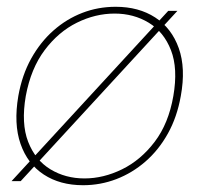

<svg xmlns="http://www.w3.org/2000/svg" viewBox="-20 -534 598 566"><path d="M14 0 476 -502H503L41 0ZM225 12Q157 12 109 -19.5Q61 -51 40.5 -110Q20 -169 34 -251Q45 -313 72 -361.5Q99 -410 137.5 -444Q176 -478 222.5 -496Q269 -514 321 -514Q389 -514 437.5 -482.5Q486 -451 507 -392Q528 -333 513 -251Q502 -189 475 -140.5Q448 -92 409 -58Q370 -24 323 -6Q276 12 225 12ZM229 -8Q285 -8 340 -35Q395 -62 436 -116Q477 -170 491 -251Q505 -332 484 -386Q463 -440 418.5 -467Q374 -494 318 -494Q261 -494 206.5 -467Q152 -440 111.5 -386Q71 -332 56 -251Q42 -170 63 -116Q84 -62 128.5 -35Q173 -8 229 -8Z"/></svg>

Font: DM Sans 16pt Thin
Style: Italic
Weight: 250
Italic angle: -10°
Version: Version 4.004;gftools[0.9.30]